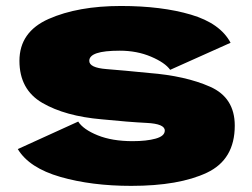

<svg xmlns="http://www.w3.org/2000/svg" viewBox="-20 -617 844 642"><path d="M419 4.5Q578.5 4.5 671.8 -39.5Q765 -83.5 765 -197Q765 -290.5 682.5 -327Q600 -363.5 478 -373Q393.5 -381.5 336 -386Q278.5 -390.5 278.5 -413.5Q278.5 -430.5 303.5 -439Q328.5 -447.5 380.5 -447.5Q438 -447.5 485 -427.5Q532 -407.5 549 -383.5L751 -474Q716.5 -539 618.5 -568Q520.5 -597 384.5 -597Q241 -597 143 -553.8Q45 -510.5 45 -413.5Q45 -317.5 121.5 -273Q198 -228.5 320.5 -218Q410 -209 470.5 -206Q531 -203 531 -180.5Q531 -162 500.5 -153.5Q470 -145 423.5 -145Q355 -145 306.8 -164.5Q258.5 -184 241.5 -210.5L39.5 -118.5Q77.5 -55.5 181.8 -25.5Q286 4.5 419 4.5Z"/></svg>

Font: Anybody SemiExpanded Black
Style: Regular
Weight: 900
Width: 6
Version: Version 1.113;gftools[0.9.25]